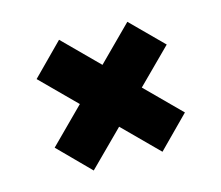

<svg xmlns="http://www.w3.org/2000/svg" viewBox="-70 -654 702 609"><g transform="rotate(-15 280.5 -349.5)"><path d="M169 -564 495 -238 394 -136 68 -462ZM393 -563 495 -461 168 -135 67 -237Z"/></g></svg>

Font: Pathway Extreme SemiCondensed Black
Style: Regular
Weight: 900
Width: 4
Version: Version 1.001;gftools[0.9.26]